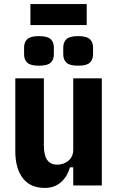

<svg xmlns="http://www.w3.org/2000/svg" viewBox="-20 -909 580 941"><path d="M339 -89H323Q317 -68 306.5 -50Q296 -32 281 -18Q266 -4 246 4Q226 12 199 12Q129 12 92 -35.5Q55 -83 55 -168V-525H195V-195Q195 -102 260 -102Q292 -102 315.5 -121.5Q339 -141 339 -176V-525H479V0H339ZM129 -889H405V-786H129ZM171 -587Q129 -587 113.5 -602Q98 -617 98 -643V-676Q98 -702 113.5 -717Q129 -732 171 -732Q213 -732 228.5 -717Q244 -702 244 -676V-643Q244 -617 228.5 -602Q213 -587 171 -587ZM363 -587Q321 -587 305.5 -602Q290 -617 290 -643V-676Q290 -702 305.5 -717Q321 -732 363 -732Q405 -732 420.5 -717Q436 -702 436 -676V-643Q436 -617 420.5 -602Q405 -587 363 -587Z"/></svg>

Font: IBM Plex Sans Cond
Style: Bold
Weight: 700
Width: 3
Designer: Mike Abbink, Paul van der Laan, Pieter van Rosmalen
Foundry: Bold Monday
Version: Version 1.3